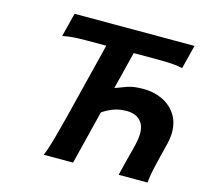

<svg xmlns="http://www.w3.org/2000/svg" viewBox="-102 -823 1010 940"><g transform="rotate(15 403.0 -353.0)"><path d="M345.2 0H196.3Q209.5 -28.8 224.9 -84Q240.2 -139.2 258.3 -210.4L354 -594.7H255.4Q222.7 -594.7 193.4 -593Q164.1 -591.3 133.3 -585L163.6 -705.6H771.5L741.2 -585Q713.4 -591.3 682.9 -593Q652.3 -594.7 619.1 -594.7H493.2L445.8 -404.8Q478 -417.5 507.1 -427.5Q536.1 -437.5 585 -437.5Q638.2 -437.5 681.2 -417.2Q724.1 -397 749.5 -359.1Q774.9 -321.3 774.9 -268.1Q774.9 -241.2 767.6 -210.4Q749.5 -139.2 736.8 -84Q724.1 -28.8 722.7 0H576.2Q594.2 -75.7 609.9 -133.5Q625.5 -191.4 625.5 -221.2Q625.5 -264.6 601.6 -288.3Q577.6 -312 534.2 -312Q499 -312 470.9 -302.2Q442.9 -292.5 413.1 -272.9Z"/></g></svg>

Font: Andika
Style: Bold Italic
Weight: 700
Italic angle: -14°
Designer: Victor Gaultney, Annie Olsen, Julie Remington, Don Collingsworth, Eric Hays, Becca Hirsbrunner
Foundry: SIL International
Version: Version 6.101